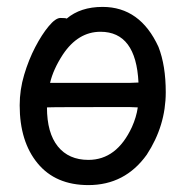

<svg xmlns="http://www.w3.org/2000/svg" viewBox="-20 -512 540 556"><path d="M236 24Q141 24 89 -39Q37 -102 37 -207Q37 -252 50 -295.5Q63 -339 82 -375.5Q101 -412 121 -436Q141 -460 155 -460Q172 -460 173 -458Q213 -492 277 -492Q386 -492 439 -376Q460 -322 460 -245Q460 -148 405 -64Q342 24 236 24ZM236 -49Q318 -49 362 -144Q375 -173 379 -201L354 -202Q128 -202 116 -201Q116 -127 147.5 -88Q179 -49 236 -49ZM125 -272H355L381 -273Q374 -420 271 -420Q206 -420 162 -354Q134 -311 125 -272Z"/></svg>

Font: LXGW WenKai Mono TC
Style: Bold
Weight: 700
Designer: LXGW / Fontworks Inc.
Foundry: LXGW / Fontworks Inc.
Version: Version 1.330